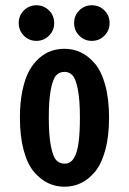

<svg xmlns="http://www.w3.org/2000/svg" viewBox="-20 -697 490 728"><path d="M51 -609.5Q51 -638 70.5 -657.5Q90 -677 118 -677Q146 -677 165.8 -657.5Q185.5 -638 185.5 -609.5Q185.5 -581.5 165.8 -561.8Q146 -542 118 -542Q90 -542 70.5 -561.8Q51 -581.5 51 -609.5ZM328 -542Q300 -542 280.5 -561.8Q261 -581.5 261 -609.5Q261 -638 280.5 -657.5Q300 -677 328 -677Q356.5 -677 376 -657.5Q395.5 -638 395.5 -609.5Q395.5 -581.5 376 -561.8Q356.5 -542 328 -542ZM55.5 -251Q55.5 -308 65 -353.5Q74.5 -399 90.5 -428.2Q106.5 -457.5 128.8 -476.8Q151 -496 174.5 -504Q198 -512 224.5 -512Q257.5 -512 286.2 -498.5Q315 -485 339.8 -456Q364.5 -427 379 -374.5Q393.5 -322 393.5 -251Q393.5 -180 379 -127.2Q364.5 -74.5 339.8 -45.2Q315 -16 286.2 -2.5Q257.5 11 224.5 11Q191.5 11 162.8 -2.5Q134 -16 109 -45.2Q84 -74.5 69.8 -127.2Q55.5 -180 55.5 -251ZM224.5 -76.5Q238.5 -76.5 248.5 -84Q258.5 -91.5 266.5 -110Q274.5 -128.5 278.8 -163.8Q283 -199 283 -251Q283 -318.5 275.2 -358Q267.5 -397.5 255.2 -411Q243 -424.5 224.5 -424.5Q205 -424.5 192.8 -411Q180.5 -397.5 172.8 -358Q165 -318.5 165 -251Q165 -182.5 173 -142.8Q181 -103 193.2 -89.8Q205.5 -76.5 224.5 -76.5Z"/></svg>

Font: League Mono Condensed Medium
Style: Regular
Weight: 500
Width: 1
Designer: Tyler Finck
Foundry: The League of Moveable Type / Tyler Finck
Version: Version 2.210